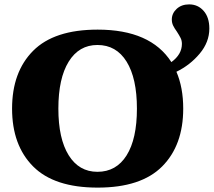

<svg xmlns="http://www.w3.org/2000/svg" viewBox="-20 -845 974 875"><path d="M784 -518Q815 -446 815 -350Q815 -183 719 -86.5Q623 10 425 10Q227 10 131 -86.5Q35 -183 35 -350Q35 -517 131 -613.5Q227 -710 425 -710Q666 -710 761 -562Q809 -597 809 -645Q809 -660 803 -672Q797 -684 786 -701Q775 -716 769 -728.5Q763 -741 763 -756Q763 -784 785 -804.5Q807 -825 842 -825Q882 -825 908 -795.5Q934 -766 934 -715Q934 -653 890 -600.5Q846 -548 784 -518ZM604 -350Q604 -488 557 -564Q510 -640 424 -640Q340 -640 293 -564Q246 -488 246 -350Q246 -213 293 -137.5Q340 -62 424 -62Q510 -62 557 -137Q604 -212 604 -350Z"/></svg>

Font: Taviraj Black
Style: Regular
Weight: 900
Designer: Katatrad Team
Foundry: CadsonDemak
Version: Version 1.030